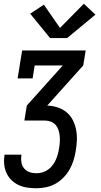

<svg xmlns="http://www.w3.org/2000/svg" viewBox="-20 -799 540 1024"><path d="M175 205Q150 205 125.5 201.5Q101 198 79.5 188Q58 178 41.5 162Q25 146 15 124.5Q5 103 2.5 78.5Q0 54 4 29Q4 29 4 28Q4 27 4 26H94Q94 27 94 27Q94 27 94 28Q91 47 94 66Q97 85 108.5 99Q120 113 137.5 119Q155 125 175 125Q190 125 206 120.5Q222 116 236 106Q250 96 260.5 82Q271 68 277.5 53.5Q284 39 288.5 23Q293 7 295 -8Q298 -25 299 -41.5Q300 -58 298.5 -74Q297 -90 292 -105.5Q287 -121 277 -132.5Q267 -144 252 -150Q237 -156 221 -156H110L123 -236L315 -450H165L154 -381H74L98 -530H437L424 -450L232 -236Q260 -235 286.5 -226.5Q313 -218 334 -201Q355 -184 367.5 -160Q380 -136 385.5 -109Q391 -82 390 -53Q389 -24 384 5Q380 30 372.5 55Q365 80 351.5 104Q338 128 318.5 148Q299 168 275.5 181Q252 194 226 199.5Q200 205 175 205ZM247 -596 141 -726 214 -774 300 -650 427 -779 489 -721 338 -596Z"/></svg>

Font: Iosevka Slab Medium
Style: Italic
Weight: 500
Italic angle: -9°
Monospace: yes
Designer: Belleve Invis
Foundry: Belleve Invis
Version: Version 11.1.0; ttfautohint (v1.8.3)